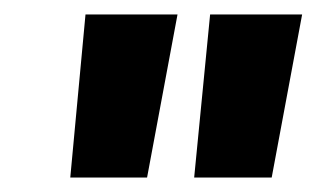

<svg xmlns="http://www.w3.org/2000/svg" viewBox="-20 -710 437 265"><path d="M397 -690 355 -465H248L270 -690ZM225 -690 183 -465H77L98 -690Z"/></svg>

Font: Exo 2 ExtraBold
Style: Italic
Weight: 800
Italic angle: -8°
Designer: Natanael Gama
Foundry: Natanael Gama
Version: Version 2.010